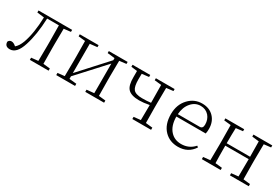

<svg xmlns="http://www.w3.org/2000/svg" viewBox="47 -1287 3006 2067"><g transform="rotate(30 1549.5 -253.5)"><path d="M480 -472Q478 -364 478 -282V-226Q478 -146 480 -36L565 -27V0H332V-27L417 -36Q419 -146 419 -226V-282Q419 -368 417 -478H271Q263 -273 217 -132Q172 10 87 10Q24 10 24 -49Q37 -74 64 -74Q90 -74 121 -46Q158 -76 183 -143Q229 -272 235 -471L147 -482V-507H565V-482Z M1170 -472Q1168 -364 1168 -282V-226Q1168 -146 1170 -36L1255 -27V0H1021V-27L1112 -36V-404L804 -68V-36L894 -27V0H660V-27L745 -36Q747 -146 747 -226V-282Q747 -363 745 -473L660 -482V-507H894V-482L804 -472V-108L1112 -446V-472L1021 -482V-507H1255V-482Z M1754 -472Q1752 -364 1752 -282V-226Q1752 -146 1754 -36L1839 -27V0H1606V-27L1691 -36Q1693 -140 1693 -224Q1620 -210 1568 -210Q1466 -210 1426 -255Q1390 -296 1391 -397V-473L1316 -482V-507H1536V-482L1450 -472Q1449 -449 1449 -402Q1449 -313 1475 -281Q1503 -246 1585 -246Q1649 -246 1693 -252V-282Q1693 -363 1691 -473L1606 -482V-507H1839V-482Z M2277 -290Q2315 -290 2315 -340Q2315 -403 2278 -446Q2238 -491 2174 -491Q2106 -491 2059 -436Q2010 -380 2004 -290ZM2003 -260Q2004 -145 2061 -84Q2112 -29 2194 -29Q2291 -29 2355 -101L2371 -88Q2305 14 2179 14Q2076 14 2010 -53Q1939 -125 1939 -254Q1939 -373 2011 -449Q2079 -521 2176 -521Q2267 -521 2321 -464Q2374 -408 2374 -320Q2374 -283 2368 -260Z M2967 -472Q2965 -362 2965 -282V-226Q2965 -146 2967 -36L3053 -27V0H2819V-27L2905 -36Q2907 -146 2907 -252H2616Q2616 -119 2619 -36L2704 -27V0H2470V-27L2555 -36Q2557 -146 2557 -226V-282Q2557 -363 2555 -473L2470 -482V-507H2704V-482L2619 -472Q2616 -393 2616 -282H2907Q2907 -366 2905 -472L2819 -482V-507H3053V-482Z"/></g></svg>

Font: Source Han Serif SC ExtraLight
Style: Regular
Weight: 250
Designer: Ryoko NISHIZUKA  (kana & ideographs); Frank Grießhammer (Latin, Greek & Cyrillic); Wenlong ZHANG  (bopomofo); Sandoll Co
Foundry: Adobe Systems Incorporated
Version: Version 1.001 October 20, 2017